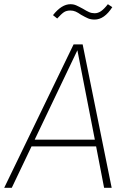

<svg xmlns="http://www.w3.org/2000/svg" viewBox="-33 -893 612 913"><path d="M424 -197H117L23 0H-13L317 -682H360L498 0H462ZM418 -229 335 -654 132 -229ZM352 -823Q338 -833 326.5 -838Q315 -843 302 -843Q283 -843 271 -835Q259 -827 239 -805L219 -821Q260 -873 302 -873Q317 -873 329.5 -867.5Q342 -862 362 -851Q378 -841 390.5 -835.5Q403 -830 417 -830Q433 -830 447.5 -840Q462 -850 480 -873L501 -859Q463 -800 417 -800Q399 -800 386 -805.5Q373 -811 352 -823Z"/></svg>

Font: FiraGO UltraLight
Style: Italic
Weight: 200
Italic angle: -8°
Designer: bBox Type GmbH
Foundry: bBox Type GmbH
Version: Version 1.001